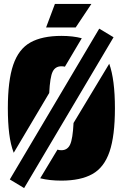

<svg xmlns="http://www.w3.org/2000/svg" viewBox="-20 -911 626 979"><path d="M30 4 486 -765 559 -721 103 48ZM397 -716 311 -571Q307 -572 302.5 -572.5Q298 -573 293 -573Q262 -573 248.5 -545.5Q235 -518 231 -437L50 -132Q34 -173 27 -229.5Q20 -286 20 -359Q20 -500 47.5 -580.5Q75 -661 135 -694.5Q195 -728 293 -728Q352 -728 397 -716ZM355 -284 537 -586Q566 -505 566 -359Q566 -218 538.5 -137.5Q511 -57 451 -23.5Q391 10 293 10Q232 10 185 -2L273 -148Q282 -145 293 -145Q324 -145 337.5 -174Q351 -203 355 -284ZM260 -891H446L366 -771H215Z"/></svg>

Font: Protest Guerrilla
Style: Regular
Weight: 400
Designer: Octavio Pardo
Foundry: Ashler Design
Version: Version 2.005; ttfautohint (v1.8.4.7-5d5b)